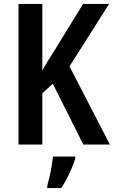

<svg xmlns="http://www.w3.org/2000/svg" viewBox="-20 -734 578 975"><path d="M538 0H403L248 -309L195 -260V0H74V-714H195V-375Q205 -396 221.5 -422Q238 -448 258 -480L402 -714H534L333 -397ZM362 71Q351 107 332 147.5Q313 188 291 221H220V209Q225 191 231.5 164Q238 137 242.5 109Q247 81 249 61H362Z"/></svg>

Font: Noto Sans Myanmar UI Condensed SemiBold
Style: Regular
Weight: 600
Width: 3
Designer: Monotype Design Team
Foundry: Monotype Imaging Inc.
Version: Version 2.103; ttfautohint (v1.8.4.7-5d5b)